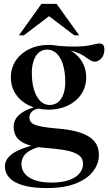

<svg xmlns="http://www.w3.org/2000/svg" viewBox="-20 -738 562 998"><path d="M223.5 239.5Q165 239.5 123.8 231Q82.5 222.5 56.2 207.2Q30 192 17.8 171.2Q5.5 150.5 5.5 126.5Q5.5 107.5 15.8 90.5Q26 73.5 48.8 58.2Q71.5 43 109 30Q146.5 17 201.5 6.5H238.5V15Q182 23 150 37.5Q118 52 104.8 71.5Q91.5 91 91.5 114Q91.5 144.5 110.2 166.2Q129 188 164 199.5Q199 211 248 211Q302 211 338.5 198.2Q375 185.5 393.2 163.2Q411.5 141 411.5 114Q411.5 93.5 400.8 79.5Q390 65.5 366.5 56Q343 46.5 305 40.5Q267 34.5 212.5 30.5Q165 26.5 133.5 17Q102 7.5 84 -6.8Q66 -21 58.5 -39.5Q51 -58 51 -80Q51 -119.5 86.8 -147Q122.5 -174.5 185.5 -187.5L194 -175.5Q160.5 -172.5 146.8 -159Q133 -145.5 133 -129.5Q133 -116 138.5 -106.5Q144 -97 159.5 -90.2Q175 -83.5 204.5 -78.5Q234 -73.5 282 -69.5Q337 -65 377 -54.5Q417 -44 443 -27.2Q469 -10.5 481.5 13Q494 36.5 494 67.5Q494 113 464.2 152.2Q434.5 191.5 374.5 215.5Q314.5 239.5 223.5 239.5ZM232 -168Q175.5 -168 131.2 -189.5Q87 -211 61.8 -248.8Q36.5 -286.5 36.5 -335.5Q36.5 -385 62 -423Q87.5 -461 131.8 -482.8Q176 -504.5 231.5 -504.5Q275 -504.5 311.2 -491.8Q347.5 -479 373.5 -456.5Q399.5 -434 413.8 -403.2Q428 -372.5 428 -336Q428 -287 402.8 -249Q377.5 -211 333.2 -189.5Q289 -168 232 -168ZM243.5 -192.5Q284.5 -196 303.8 -235.2Q323 -274.5 318.5 -335Q314 -405.5 288 -443.8Q262 -482 219.5 -480Q181 -477 161.5 -437.8Q142 -398.5 146 -337.5Q150 -268.5 176.2 -229.2Q202.5 -190 243.5 -192.5ZM297.5 -480.5 276.5 -500Q337.5 -495 376.8 -496Q416 -497 439 -501Q462 -505 475.2 -508.5Q488.5 -512 498 -512Q509 -512 515.8 -504.8Q522.5 -497.5 522.5 -480.5Q522.5 -452 507 -434.8Q491.5 -417.5 473 -417.5Q460 -417.5 447 -426.5Q434 -435.5 415.5 -447.5Q397 -459.5 368.8 -469.2Q340.5 -479 297.5 -480.5ZM78.5 -554.5 195.5 -718H274L391.5 -554.5H366L215.5 -668.5H254.5L104 -554.5Z"/></svg>

Font: Newsreader 60pt Medium
Style: Regular
Weight: 500
Designer: Hugues Gentile
Foundry: Production Type
Version: Version 1.003